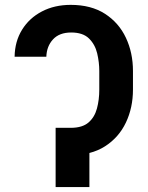

<svg xmlns="http://www.w3.org/2000/svg" viewBox="-20 -757 597 777"><path d="M226.1 -239.7H268.1Q314 -240.2 338.4 -261.5Q362.8 -282.7 372.3 -317.9Q381.8 -353 381.8 -394.5V-469.7Q381.8 -504.9 373.3 -541Q364.7 -577.1 340.1 -601.3Q315.4 -625.5 268.1 -625.5Q220.2 -625.5 194.6 -597.7Q168.9 -569.8 167.5 -527.3H39.1Q40 -589.4 69.3 -636.7Q98.6 -684.1 149.7 -710.7Q200.7 -737.3 266.1 -737.3Q348.6 -737.3 404.8 -701.2Q460.9 -665 489.5 -604.2Q518.1 -543.5 518.1 -469.7V-394.5Q518.1 -321.3 489.5 -261Q460.9 -200.7 404.8 -164.8Q348.6 -128.9 265.6 -128.9H226.1ZM341.8 -239.7V0H205.1V-239.7Z"/></svg>

Font: Inter 18pt SemiBold
Style: Regular
Weight: 600
Designer: Rasmus Andersson
Foundry: rsms
Version: Version 4.001;git-66647c0bb